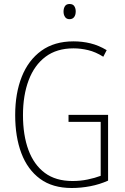

<svg xmlns="http://www.w3.org/2000/svg" viewBox="-20 -931 624 961"><path d="M323 -356H521V-27Q479 -8 432 1Q385 10 339 10Q243 10 180.5 -36Q118 -82 87 -164Q56 -246 56 -355Q56 -464 89 -547Q122 -630 187 -677Q252 -724 348 -724Q392 -724 433 -714Q474 -704 514 -680L497 -647Q459 -671 421.5 -680Q384 -689 348 -689Q264 -689 208 -647Q152 -605 123.5 -529.5Q95 -454 95 -355Q95 -254 122.5 -180Q150 -106 204.5 -65.5Q259 -25 343 -25Q382 -25 418.5 -32.5Q455 -40 484 -51V-321H323ZM328 -911Q345 -911 352 -900Q359 -889 359 -874Q359 -856 351 -845.5Q343 -835 328 -835Q313 -835 305.5 -846Q298 -857 298 -873Q298 -889 305 -900Q312 -911 328 -911Z"/></svg>

Font: Noto Sans Thai Cond ExtLt
Style: Regular
Weight: 200
Width: 3
Designer: Monotype Design Team
Foundry: Monotype Imaging Inc.
Version: Version 2.002; ttfautohint (v1.8.4.7-5d5b)